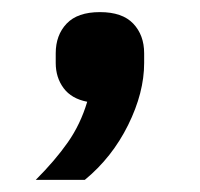

<svg xmlns="http://www.w3.org/2000/svg" viewBox="-20 -159 330 317"><path d="M145 -139Q182 -139 200 -120Q218 -101 218 -71V-55Q218 -6 191.5 47.5Q165 101 120 138H39Q71 106 92 76Q113 46 124 9Q98 4 85 -13.5Q72 -31 72 -55V-71Q72 -101 90 -120Q108 -139 145 -139Z"/></svg>

Font: IBM Plex Thai Medium
Style: Regular
Weight: 500
Designer: Mike Abbink, Paul van der Laan, Pieter van Rosmalen, Ben Mitchell, Mark Frömberg
Foundry: Bold Monday
Version: Version 1.0